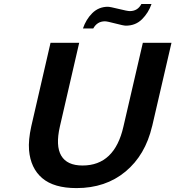

<svg xmlns="http://www.w3.org/2000/svg" viewBox="-20 -939 888 972"><path d="M526.9 -904.8H524.9Q537.1 -904.8 581.1 -893.8Q625 -882.8 637.2 -882.8Q677.2 -882.8 695.8 -918.9H747.1Q731.9 -874.5 699.2 -841.8Q666.5 -809.1 617.2 -809.1Q605.5 -809.1 564 -820.1Q522.5 -831.1 511.2 -831.1Q472.2 -831.1 452.1 -794.9H399.9Q415.5 -840.8 446.8 -872.1Q479.5 -904.8 526.9 -904.8ZM750 -298.8V-299.8Q715.8 -153.8 615.2 -70.3Q514.6 13.2 367.2 13.2Q252.9 13.2 193.8 -37.1Q134.8 -87.4 127 -179.2Q123 -230 138.2 -298.8L235.8 -722.2H380.9L283.2 -298.8Q260.7 -200.7 290 -150.9Q319.3 -101.1 397.9 -101.1Q560.5 -101.1 605 -298.8L703.1 -722.2H848.1Z"/></svg>

Font: Perun
Style: Bold Italic
Weight: 700
Italic angle: -12°
Foundry: Copyright (c) Stefan Peev, Context Ltd, 2016
Version: Version 001.000